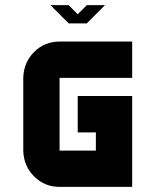

<svg xmlns="http://www.w3.org/2000/svg" viewBox="-20 -729 606 749"><path d="M389.6 -709 318.8 -638.2V-637.7H247.6V-638.2L176.8 -709H247.6L283.2 -673.3L318.8 -709ZM212.4 -425.3V-141.6H354V-212.4H283.2V-354.5H495.6V0H212.4Q153.8 0 113 -40.8Q72.3 -81.5 70.8 -141.6V-425.3Q72.3 -485.4 113 -526.1Q153.8 -566.9 212.4 -566.9H495.6V-425.3Z"/></svg>

Font: Blazma
Style: Regular
Weight: 400
Designer: GGBotNet
Version: 1.00